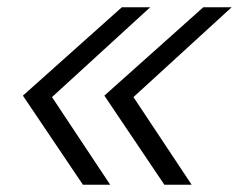

<svg xmlns="http://www.w3.org/2000/svg" viewBox="-20 -508 665 528"><path d="M208 0 43 -245 315 -488H393L123 -241L283 0ZM432 0 267 -245 539 -488H617L347 -241L507 0Z"/></svg>

Font: Red Hat Text
Style: Italic
Weight: 400
Italic angle: -12°
Designer: Pentagram, MCKL
Foundry: Pentagram, MCKL
Version: Version 1.023